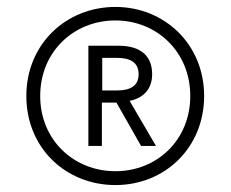

<svg xmlns="http://www.w3.org/2000/svg" viewBox="-20 -725 666 554"><path d="M313 -191C455 -191 569 -298 569 -448C569 -598 454 -705 313 -705C171 -705 56 -598 56 -448C56 -297 171 -191 313 -191ZM96 -448C96 -576 193 -666 313 -666C432 -666 529 -576 529 -448C529 -321 433 -231 313 -231C193 -231 96 -321 96 -448ZM235 -304H274V-429H316L387 -304H430L354 -434C394 -442 419 -468 419 -511C419 -562 388 -593 322 -593H235ZM275 -464V-558H318C354 -558 380 -546 380 -511C380 -476 354 -464 318 -464Z"/></svg>

Font: HK Grotesk
Style: Italic
Weight: 400
Italic angle: -16°
Designer: Alfredo Marco Pradil
Foundry: Hanken Design Co.
Version: Version 3.001;FEAKit 1.0